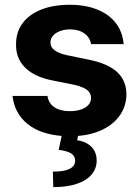

<svg xmlns="http://www.w3.org/2000/svg" viewBox="-20 -557 579 800"><path d="M272.5 -434.6Q249 -434.6 230.2 -427.5Q211.4 -420.4 200.7 -408Q189.9 -395.5 190.4 -379.9Q189 -342.3 258.8 -327.1L353.5 -307.6Q430.7 -291.5 468.5 -256.3Q506.3 -221.2 506.8 -164.1Q506.3 -116.7 481.4 -79.3Q456.5 -42 411.1 -18.8Q365.7 4.4 305.2 9.3L301.8 27.3Q338.4 32.7 360.4 54.2Q382.3 75.7 382.8 111.3Q382.8 145.5 361.3 170.7Q339.8 195.8 299.3 209.2Q258.8 222.7 202.1 222.7L200.2 158.2Q293 158.2 293 112.3Q293 92.8 276.6 82.3Q260.3 71.8 224.6 67.4L236.8 9.3Q146 2 93.3 -41.7Q40.5 -85.4 32.2 -157.2H177.7Q182.6 -126 207 -109.9Q231.4 -93.8 271.5 -93.8Q311 -93.8 335.2 -108.9Q359.4 -124 359.4 -149.4Q359.4 -169.9 342 -182.9Q324.7 -195.8 287.1 -204.1L199.2 -221.7Q124 -236.3 85 -274.9Q45.9 -313.5 46.9 -372.1Q46.4 -422.4 73.7 -459.7Q101.1 -497.1 151.9 -517.1Q202.6 -537.1 270.5 -537.1Q336.4 -537.1 385.7 -517.1Q435.1 -497.1 463.1 -460.2Q491.2 -423.3 495.1 -373H359.4Q355 -400.9 331.5 -417.7Q308.1 -434.6 272.5 -434.6Z"/></svg>

Font: Pretendard GOV
Style: Bold
Weight: 700
Designer: Base glyphs from Inter by Rasmus Andersson; Hangeul glyphs from Noto Sans CJK(Source Han Sans) by Jang Soo-young and Kan
Foundry: Kil Hyung-jin
Version: Version 1.309